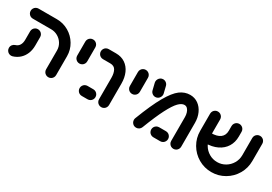

<svg xmlns="http://www.w3.org/2000/svg" viewBox="14 -1181 2610 1842"><g transform="rotate(30 1319.0 -259.5)"><path d="M87 4.8Q72.6 4.8 59.8 -2.4Q47 -9.6 39.3 -22.4Q31.5 -35.2 31.5 -50.7Q31.5 -69.6 42.6 -84.3Q53.7 -98.9 71.1 -104.1Q99.6 -112.6 114.1 -136.1Q128.5 -159.6 128.5 -195.9V-289.3Q128.5 -304.4 135.9 -317.2Q143.3 -330 156.1 -337.4Q168.9 -344.8 184.1 -344.8Q199.3 -344.8 212 -337.4Q224.8 -330 232.2 -317.2Q239.6 -304.4 239.6 -289.3V-195.9Q239.6 -146.3 222.8 -105.7Q205.9 -65.2 175.2 -37.6Q144.4 -10 102.6 2.6Q94.8 4.8 87 4.8ZM499.3 5.2Q484.1 5.2 471.3 -2.2Q458.5 -9.6 451.1 -22.4Q443.7 -35.2 443.7 -50.4V-259.3Q443.7 -299.3 423.3 -333.3Q403 -367.4 368.3 -387.4Q333.7 -407.4 293 -407.4H90Q74.8 -407.4 62 -414.8Q49.3 -422.2 41.9 -435Q34.4 -447.8 34.4 -463Q34.4 -478.1 41.9 -490.9Q49.3 -503.7 62 -511.1Q74.8 -518.5 90 -518.5H293Q363.7 -518.5 423.9 -483.5Q484.1 -448.5 519.4 -388.9Q554.8 -329.3 554.8 -259.3V-50.4Q554.8 -35.2 547.4 -22.4Q540 -9.6 527.2 -2.2Q514.4 5.2 499.3 5.2Z M636.3 -313.3V-468.5Q636.3 -483.7 643.7 -496.5Q651.1 -509.3 663.9 -516.7Q676.7 -524.1 691.9 -524.1Q707 -524.1 719.8 -516.7Q732.6 -509.3 740 -496.5Q747.4 -483.7 747.4 -468.5V-313.3Q747.4 -298.1 740 -285.4Q732.6 -272.6 719.8 -265.2Q707 -257.8 691.9 -257.8Q676.7 -257.8 663.9 -265.2Q651.1 -272.6 643.7 -285.4Q636.3 -298.1 636.3 -313.3Z M1027 -55.6V-293.3Q1027 -342.6 1009.6 -375Q992.2 -407.4 948.1 -407.4H867.4Q852.2 -407.4 839.4 -414.8Q826.7 -422.2 819.3 -435Q811.9 -447.8 811.9 -463Q811.9 -478.1 819.3 -490.9Q826.7 -503.7 839.4 -511.1Q852.2 -518.5 867.4 -518.5H948.1Q1007.8 -518.5 1050.6 -489.4Q1093.3 -460.4 1115.7 -409.4Q1138.1 -358.5 1138.1 -293.3V-55.6Q1138.1 -40.4 1130.7 -27.6Q1123.3 -14.8 1110.6 -7.4Q1097.8 0 1082.6 0Q1067.4 0 1054.6 -7.4Q1041.9 -14.8 1034.4 -27.6Q1027 -40.4 1027 -55.6ZM811.9 -55.6Q811.9 -70.7 819.3 -83.5Q826.7 -96.3 839.4 -103.7Q852.2 -111.1 867.4 -111.1H931.9Q947 -111.1 959.8 -103.7Q972.6 -96.3 980 -83.5Q987.4 -70.7 987.4 -55.6Q987.4 -40.4 980 -27.6Q972.6 -14.8 959.8 -7.4Q947 0 931.9 0H867.4Q852.2 0 839.4 -7.4Q826.7 -14.8 819.3 -27.6Q811.9 -40.4 811.9 -55.6Z M1219.6 -313.3V-468.5Q1219.6 -483.7 1227 -496.5Q1234.4 -509.3 1247.2 -516.7Q1260 -524.1 1275.2 -524.1Q1290.4 -524.1 1303.1 -516.7Q1315.9 -509.3 1323.3 -496.5Q1330.7 -483.7 1330.7 -468.5V-313.3Q1330.7 -298.1 1323.3 -285.4Q1315.9 -272.6 1303.1 -265.2Q1290.4 -257.8 1275.2 -257.8Q1260 -257.8 1247.2 -265.2Q1234.4 -272.6 1227 -285.4Q1219.6 -298.1 1219.6 -313.3Z M1415.2 -52.2Q1415.2 -63 1418.9 -71.9Q1488.9 -254.4 1546.1 -354.1Q1603.3 -453.7 1654.6 -491.7Q1705.9 -529.6 1765.2 -529.6Q1815.6 -529.6 1854.8 -501.7Q1894.1 -473.7 1915.7 -425.7Q1937.4 -377.8 1937.4 -319.6V-55.6Q1937.4 -40.4 1930 -27.6Q1922.6 -14.8 1909.8 -7.4Q1897 0 1881.9 0Q1866.7 0 1853.9 -7.4Q1841.1 -14.8 1833.7 -27.6Q1826.3 -40.4 1826.3 -55.6V-319.6Q1826.3 -343.7 1819.6 -366.3Q1813 -388.9 1799.1 -403.7Q1785.2 -418.5 1765.2 -418.5Q1734.8 -418.5 1701.1 -384.3Q1667.4 -350 1623.3 -265Q1579.3 -180 1522.6 -32.2Q1516.7 -16.3 1502.4 -6.5Q1488.1 3.3 1470.7 3.3Q1454.4 3.3 1441.9 -4.4Q1429.3 -12.2 1422.2 -25Q1415.2 -37.8 1415.2 -52.2ZM1605.2 -55.6Q1605.2 -70.7 1612.6 -83.5Q1620 -96.3 1632.8 -103.7Q1645.6 -111.1 1660.7 -111.1H1736.3Q1751.5 -111.1 1764.3 -103.7Q1777 -96.3 1784.4 -83.5Q1791.9 -70.7 1791.9 -55.6Q1791.9 -40.4 1784.4 -27.6Q1777 -14.8 1764.3 -7.4Q1751.5 0 1736.3 0H1660.7Q1645.6 0 1632.8 -7.4Q1620 -14.8 1612.6 -27.6Q1605.2 -40.4 1605.2 -55.6ZM1428.9 -386.3 1410.7 -460.7Q1409.3 -468.1 1409.3 -472.6Q1409.3 -486.7 1416.5 -500Q1423.7 -513.3 1436.3 -521.5Q1448.9 -529.6 1464.8 -529.6Q1484.1 -529.6 1499.3 -517.6Q1514.4 -505.6 1518.9 -487L1537 -412.6Q1538.5 -405.2 1538.5 -400.7Q1538.5 -386.7 1531.3 -373.3Q1524.1 -360 1511.5 -351.9Q1498.9 -343.7 1483 -343.7Q1463.7 -343.7 1448.5 -355.7Q1433.3 -367.8 1428.9 -386.3Z M2018.9 -278.1V-468.5Q2018.9 -483.7 2026.3 -496.5Q2033.7 -509.3 2046.5 -516.7Q2059.3 -524.1 2074.4 -524.1Q2089.6 -524.1 2102.4 -516.7Q2115.2 -509.3 2122.6 -496.5Q2130 -483.7 2130 -468.5V-278.1Q2130 -229.6 2153.9 -188.7Q2177.8 -147.8 2218.7 -123.7Q2259.6 -99.6 2308.1 -99.6Q2356.7 -99.6 2397.4 -123.7Q2438.1 -147.8 2462 -188.7Q2485.9 -229.6 2485.9 -278.1V-468.5Q2485.9 -483.7 2493.3 -496.5Q2500.7 -509.3 2513.5 -516.7Q2526.3 -524.1 2541.5 -524.1Q2556.7 -524.1 2569.4 -516.7Q2582.2 -509.3 2589.6 -496.5Q2597 -483.7 2597 -468.5V-278.1Q2597 -199.3 2558.3 -132.8Q2519.6 -66.3 2453.1 -27.4Q2386.7 11.5 2308.1 11.5Q2229.6 11.5 2163.1 -27.4Q2096.7 -66.3 2057.8 -132.8Q2018.9 -199.3 2018.9 -278.1ZM2256.3 -415.9V-468.5Q2256.3 -483.7 2263.7 -496.5Q2271.1 -509.3 2283.9 -516.7Q2296.7 -524.1 2311.9 -524.1Q2327 -524.1 2339.8 -516.7Q2352.6 -509.3 2360 -496.5Q2367.4 -483.7 2367.4 -468.5V-415.9Q2367.4 -352.2 2337.2 -303.5Q2307 -254.8 2250.7 -227.8Q2194.4 -200.7 2118.5 -200.7V-311.9Q2186.3 -311.9 2221.3 -338.7Q2256.3 -365.6 2256.3 -415.9Z"/></g></svg>

Font: 26F Galaxy Hebrew Black
Style: Regular
Weight: 900
Designer: C₂₉H₂₅N₃O₅
Version: Version 1.000